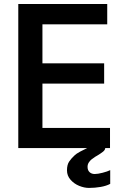

<svg xmlns="http://www.w3.org/2000/svg" viewBox="-20 -745 640 966"><path d="M72 -725H519.5V-622.5H193.5V-426.5H504V-324.5H193.5V-101.5H533.5V0H72ZM317 112Q317 84 328 67.8Q339 51.5 355.5 36.5Q363.5 28.5 382.8 18Q402 7.5 418.5 0H509.5Q509 9.5 498.5 18Q488 26.5 469 38L459.5 43.5Q447.5 51.5 440.5 57Q433.5 62.5 427 72.2Q420.5 82 420.5 94.5Q420.5 111.5 430.5 121Q440.5 130.5 456.5 130.5Q472 130.5 496.2 124.2Q520.5 118 534.5 111V180Q515 190.5 486.2 195.5Q457.5 200.5 427.5 200.5Q404 200.5 378.2 190Q352.5 179.5 334.8 159.2Q317 139 317 112Z"/></svg>

Font: JuliaMono SemiBold
Style: Regular
Weight: 600
Monospace: yes
Designer: cormullion
Foundry: corm
Version: Version 0.055; ttfautohint (v1.8.4)